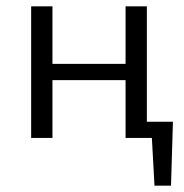

<svg xmlns="http://www.w3.org/2000/svg" viewBox="-20 -434 579 604"><path d="M411 0V-51H524L494 0ZM466 150 455 -51H524L518 150ZM375 0V-414H442V0ZM78 0V-414H145V0ZM110 -182V-233H410V-182Z"/></svg>

Font: Ysabeau Office
Style: Regular
Weight: 400
Designer: Christian Thalmann (Catharsis Fonts)
Version: Version 2.001;gftools[0.9.30]; featfreeze: tnum,lnum,ss02